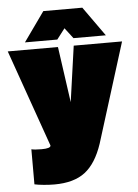

<svg xmlns="http://www.w3.org/2000/svg" viewBox="-63 -716 665 922"><g transform="rotate(-5 269.5 -255.0)"><path d="M115 -12Q137 -12 148 -15.5Q159 -19 159 -26L-6 -494H236L274 -225L312 -494H545L395 -14Q364 79 310 120.5Q256 162 162 162Q138 162 111 159.5Q84 157 66 153V-16Q73 -14 86.5 -13Q100 -12 115 -12ZM470 -530H314L275 -581L236 -530H80L181 -672H369Z"/></g></svg>

Font: Blinker Black
Style: Regular
Weight: 900
Designer: Juergen Huber
Foundry: supertype
Version: Version 1.017;hotconv 1.0.117;makeotfexe 2.5.65602